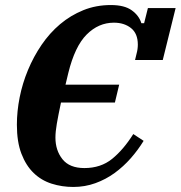

<svg xmlns="http://www.w3.org/2000/svg" viewBox="-20 -730 717 762"><path d="M271 12Q226 12 185 -1Q144 -14 113.5 -43.5Q83 -73 65 -120Q47 -167 47 -235Q47 -288 58 -343.5Q69 -399 91 -452Q113 -505 145 -552Q177 -599 218.5 -634Q260 -669 310.5 -689.5Q361 -710 420 -710Q474 -710 503 -689Q532 -668 541 -638H552L567 -698H677L626 -492H516L522 -517Q527 -535 527 -553Q527 -597 500 -618.5Q473 -640 432 -640Q371 -640 324 -593Q277 -546 251 -440L240 -394H453L436 -323H222Q211 -271 205.5 -239Q200 -207 200 -184Q200 -133 228 -98Q256 -63 315 -63Q380 -63 425 -99.5Q470 -136 509 -198L550 -171Q528 -135 499 -102Q470 -69 435 -43.5Q400 -18 358.5 -3Q317 12 271 12Z"/></svg>

Font: IBM Plex Serif
Style: Bold Italic
Weight: 700
Italic angle: -14°
Designer: Mike Abbink, Paul van der Laan, Pieter van Rosmalen
Foundry: Bold Monday
Version: Version 3.001